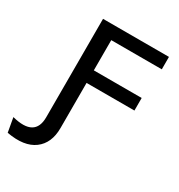

<svg xmlns="http://www.w3.org/2000/svg" viewBox="-208 -838 1096 1178"><g transform="rotate(30 340.0 -248.5)"><path d="M176 -701H643V-613H285V-399H624V-310H285V10Q285 117 216 168.5Q147 220 19 197L1 96Q176 141 176 -4Z"/></g></svg>

Font: LT Superior Semi-bold
Style: Regular
Weight: 600
Designer: Daniel Lyons
Foundry: LyonsType
Version: Version 1.0